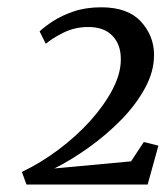

<svg xmlns="http://www.w3.org/2000/svg" viewBox="-20 -928 454 526"><path d="M52.5 -422.5 40 -457Q91.5 -481.5 140.2 -518Q189 -554.5 227.5 -597.2Q266 -640 288.8 -683.8Q311.5 -727.5 311 -766.5Q311 -806 288 -830Q265 -854 222 -854Q184.5 -854 153.2 -838.2Q122 -822.5 105.5 -808L88.5 -842Q101.5 -854.5 125.2 -870Q149 -885.5 182.2 -896.8Q215.5 -908 257.5 -908Q330 -908 365.8 -869.2Q401.5 -830.5 402 -779Q402.5 -733 377.5 -687Q352.5 -641 311.8 -599.5Q271 -558 223 -523.8Q175 -489.5 129 -466.5L339 -486L374 -539L414 -529L384.5 -422.5Z"/></svg>

Font: Merriweather Text Regular
Style: Italic
Weight: 400
Italic angle: -7.8°
Designer: Eben Sorkin
Foundry: Eben Sorkin
Version: Version 2.100; ttfautohint (v1.7.19-72a1) -l 8 -r 50 -G 200 